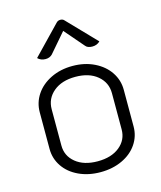

<svg xmlns="http://www.w3.org/2000/svg" viewBox="-112 -815 757 905"><g transform="rotate(-15 267.0 -362.5)"><path d="M62 -159V-338Q62 -385 88 -424Q114 -463 161 -486Q208 -509 267 -509Q326 -509 373 -486Q420 -463 446 -424Q472 -385 472 -338V-159Q472 -112 446 -73.5Q420 -35 373 -13Q326 9 267 9Q208 9 161 -13Q114 -35 88 -73.5Q62 -112 62 -159ZM414 -160V-337Q414 -389 374 -422.5Q334 -456 267 -456Q200 -456 160 -422.5Q120 -389 120 -337V-160Q120 -109 160 -76.5Q200 -44 267 -44Q334 -44 374 -76.5Q414 -109 414 -160ZM154 -573Q131 -573 116 -588L248 -725Q256 -734 268 -734Q281 -734 288 -725L420 -588Q405 -573 382 -573Q359 -573 349 -586L268 -680L187 -586Q174 -573 154 -573Z"/></g></svg>

Font: K2D ExtraLight
Style: Regular
Weight: 275
Designer: Katatrad Aksorn Co.,Ltd.
Foundry: Cadson Demak Co.,Ltd.
Version: Version 1.000; ttfautohint (v1.6)